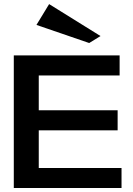

<svg xmlns="http://www.w3.org/2000/svg" viewBox="-20 -936 664 956"><path d="M48.7 0V-660H575.6V-560.3H173V-386.9H565.7V-287H173V-99.5H585.1V0ZM424.1 -721.8 161.5 -811.9 224.6 -915.6 480.5 -756.5Z"/></svg>

Font: Panamera Thin
Style: Regular
Weight: 100
Designer: Bastien Sozeau
Foundry: NBR — Bastien Sozeau
Version: Version 3.003;gftools[0.9.33]